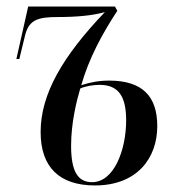

<svg xmlns="http://www.w3.org/2000/svg" viewBox="-20 -556 535 586"><path d="M270 10C398 10 460 -73 460 -171C460 -261 416 -310 313 -310C282 -310 256 -305 228 -296C251 -377 292 -453 338 -523L331 -536H66L30 -376H39L57 -450C69 -496 97 -504 156 -504C217 -504 264 -509 300 -519C171 -384 104 -269 104 -153C104 -46 161 10 270 10ZM261 0C218 0 197 -32 197 -111C197 -182 214 -249 225 -286C241 -293 264 -297 284 -297C343 -297 365 -260 365 -189C365 -98 328 0 261 0Z"/></svg>

Font: Noto Serif Display ExtraCondensed Medium
Style: Italic
Weight: 500
Width: 2
Italic angle: -12°
Designer: Monotype Design Team
Foundry: Monotype Imaging Inc.
Version: Version 2.009